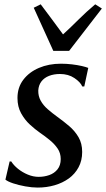

<svg xmlns="http://www.w3.org/2000/svg" viewBox="-20 -838 480 868"><path d="M361 -447H352Q343.5 -467 316.2 -485.2Q289 -503.5 251 -503.5Q223.5 -503.5 201.8 -495Q180 -486.5 167.2 -469.8Q154.5 -453 153 -429Q152.5 -403.5 164 -382.8Q175.5 -362 195.5 -344.5Q215.5 -327 239 -310Q267.5 -289.5 293 -267.8Q318.5 -246 335 -217.8Q351.5 -189.5 351.5 -151Q351.5 -112 335.2 -81.8Q319 -51.5 291 -31.2Q263 -11 226.8 -0.5Q190.5 10 150.5 10Q124.5 10 94.2 4.5Q64 -1 39.2 -9.2Q14.5 -17.5 4.5 -26L23.5 -108H31Q41.5 -91 61.2 -75Q81 -59 105.5 -48.8Q130 -38.5 155 -38.5Q180 -38.5 202.8 -46.5Q225.5 -54.5 240 -72.5Q254.5 -90.5 254.5 -119Q254.5 -145.5 240.8 -166Q227 -186.5 205.5 -204.2Q184 -222 160.5 -238Q139 -253 115.5 -274.5Q92 -296 75.5 -325.8Q59 -355.5 59 -395Q59 -442.5 85.2 -477.2Q111.5 -512 156 -531Q200.5 -550 255.5 -550Q281 -550 305.8 -547Q330.5 -544 350 -539.5Q369.5 -535 379 -531ZM221 -608 132.5 -803 164 -818.5Q188 -787 213.2 -752.8Q238.5 -718.5 265 -682.5Q301.5 -716 335.5 -750Q369.5 -784 410.5 -818.5L440.5 -799.5L292.5 -608Z"/></svg>

Font: Merriweather 60pt
Style: Italic
Weight: 400
Italic angle: -7.8°
Version: Version 2.101